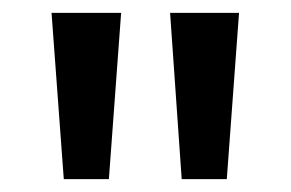

<svg xmlns="http://www.w3.org/2000/svg" viewBox="-20 -734 451 298"><path d="M168 -714H60L79 -456H149ZM351 -714H244L262 -456H332Z"/></svg>

Font: Noto Sans Thai Medium
Style: Regular
Weight: 500
Designer: Monotype Design Team
Foundry: Monotype Imaging Inc.
Version: Version 1.901